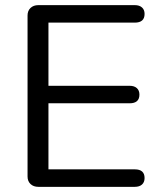

<svg xmlns="http://www.w3.org/2000/svg" viewBox="-20 -725 622 745"><path d="M502.9 -67.9Q541 -67.9 541 -34.2Q541 -18.1 531 -9Q521 0 502.9 0H128.9Q109.9 0 98.4 -11Q86.9 -22 86.9 -40V-665Q86.9 -683.1 98.4 -694.1Q109.9 -705.1 128.9 -705.1H502.9Q521 -705.1 531 -696Q541 -687 541 -670.9Q541 -637.2 502.9 -637.2H168V-392.1H482.9Q501 -392.1 511 -383.1Q521 -374 521 -357.9Q521 -324.2 482.9 -324.2H168V-67.9Z"/></svg>

Font: Nunito-Regular
Style: Regular
Weight: 400
Designer: Vernon Adams
Foundry: newtypography
Version: Version 3.000